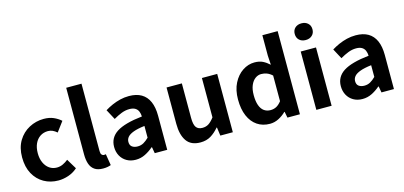

<svg xmlns="http://www.w3.org/2000/svg" viewBox="-70 -1288 3749 1780"><g transform="rotate(-15 1804.5 -398.5)"><path d="M316.8 13.8Q239.7 13.8 178 -21.1Q116.3 -55.9 80.2 -121.7Q44.2 -187.5 44.2 -279.9Q44.2 -372.8 83.8 -438.4Q123.4 -503.9 188.8 -538.7Q254.1 -573.5 329.5 -573.5Q382 -573.5 422.1 -556.2Q462.2 -538.8 492.9 -511.4L423.1 -417.6Q402.6 -435.6 381.9 -444.8Q361.2 -454 338.1 -454Q295.4 -454 262.9 -432.3Q230.3 -410.7 212.4 -371.7Q194.5 -332.7 194.5 -279.9Q194.5 -227.4 212.5 -188.2Q230.5 -148.9 261.7 -127.3Q292.9 -105.8 332.7 -105.8Q363.4 -105.8 391 -118.8Q418.7 -131.9 442 -150.9L500.4 -53.9Q460.4 -18.6 411.8 -2.4Q363.2 13.8 316.8 13.8Z M744.5 13.8Q693.2 13.8 662.9 -7.4Q632.5 -28.5 619.4 -67.1Q606.3 -105.8 606.3 -157.3V-797.9H753V-151.3Q753 -125.9 762.5 -115.9Q772 -105.8 782 -105.8Q786.6 -105.8 790.6 -106.3Q794.6 -106.8 801.8 -107.8L819.7 1.2Q807.3 6.1 788.8 9.9Q770.3 13.8 744.5 13.8Z M1058.4 13.8Q1008.9 13.8 971.6 -7.9Q934.4 -29.5 913.8 -67.2Q893.2 -105 893.2 -152.6Q893.2 -242.2 969.9 -291.6Q1046.7 -341 1215.3 -359.4Q1214.2 -386.8 1205.1 -408.6Q1196 -430.4 1175.4 -442.9Q1154.8 -455.5 1120.1 -455.5Q1081.3 -455.5 1043.3 -440.5Q1005.3 -425.6 966 -402.4L913.7 -500.1Q947.1 -520.7 984.2 -537.1Q1021.3 -553.4 1062.3 -563.5Q1103.3 -573.5 1147.1 -573.5Q1218.4 -573.5 1266 -545.7Q1313.6 -517.8 1337.9 -463Q1362.1 -408.3 1362.1 -327V0H1242.4L1231.9 -59.9H1227.4Q1191.3 -28.4 1149 -7.3Q1106.8 13.8 1058.4 13.8ZM1106.7 -101.1Q1138.1 -101.1 1163.6 -115.4Q1189.1 -129.7 1215.3 -155.8V-268.4Q1147.4 -260.3 1107.2 -245.2Q1067 -230.1 1050.1 -209.7Q1033.1 -189.3 1033.1 -163.8Q1033.1 -130.8 1053.7 -116Q1074.3 -101.1 1106.7 -101.1Z M1679.4 13.8Q1588.3 13.8 1546.9 -45.8Q1505.6 -105.3 1505.6 -210.6V-559.8H1652.4V-228.7Q1652.4 -164.3 1671.3 -138.2Q1690.3 -112 1731.6 -112Q1765.7 -112 1791.4 -128.6Q1817.1 -145.2 1845 -182.1V-559.8H1991.8V0H1871.9L1860.9 -80.6H1857.3Q1821.2 -37.8 1779 -12Q1736.8 13.8 1679.4 13.8Z M2346.2 13.8Q2276.3 13.8 2224.6 -21.2Q2172.9 -56.2 2144.7 -122Q2116.5 -187.8 2116.5 -279.9Q2116.5 -371.2 2150.2 -436.8Q2183.9 -502.4 2237.7 -538Q2291.6 -573.5 2351.7 -573.5Q2399 -573.5 2431.3 -557.3Q2463.6 -541.1 2494.2 -513L2488.9 -601.1V-797.9H2635.7V0H2516L2504.7 -58.3H2501.2Q2470.5 -27.6 2430.4 -6.9Q2390.3 13.8 2346.2 13.8ZM2383.5 -107.4Q2413.9 -107.4 2439.3 -120.4Q2464.6 -133.5 2488.9 -164.8V-410.8Q2463.8 -434.2 2437.4 -443.7Q2411 -453.2 2384.1 -453.2Q2353.2 -453.2 2326.7 -433.4Q2300.1 -413.7 2283.9 -375.7Q2267.6 -337.8 2267.6 -281.5Q2267.6 -223.5 2281.3 -184.6Q2295 -145.7 2321.2 -126.6Q2347.4 -107.4 2383.5 -107.4Z M2793.3 0V-559.8H2940V0ZM2866.9 -650.6Q2828.2 -650.6 2805 -672.6Q2781.7 -694.5 2781.7 -731.4Q2781.7 -767.1 2805 -789Q2828.2 -810.8 2866.9 -810.8Q2904.5 -810.8 2928.2 -789Q2952 -767.1 2952 -731.4Q2952 -694.5 2928.2 -672.6Q2904.5 -650.6 2866.9 -650.6Z M3234.4 13.8Q3184.9 13.8 3147.6 -7.9Q3110.4 -29.5 3089.8 -67.2Q3069.2 -105 3069.2 -152.6Q3069.2 -242.2 3145.9 -291.6Q3222.7 -341 3391.3 -359.4Q3390.2 -386.8 3381.1 -408.6Q3372 -430.4 3351.4 -442.9Q3330.8 -455.5 3296.1 -455.5Q3257.3 -455.5 3219.3 -440.5Q3181.3 -425.6 3142 -402.4L3089.7 -500.1Q3123.1 -520.7 3160.2 -537.1Q3197.3 -553.4 3238.3 -563.5Q3279.3 -573.5 3323.1 -573.5Q3394.4 -573.5 3442 -545.7Q3489.6 -517.8 3513.9 -463Q3538.1 -408.3 3538.1 -327V0H3418.4L3407.9 -59.9H3403.4Q3367.3 -28.4 3325 -7.3Q3282.8 13.8 3234.4 13.8ZM3282.7 -101.1Q3314.1 -101.1 3339.6 -115.4Q3365.1 -129.7 3391.3 -155.8V-268.4Q3323.4 -260.3 3283.2 -245.2Q3243 -230.1 3226.1 -209.7Q3209.1 -189.3 3209.1 -163.8Q3209.1 -130.8 3229.7 -116Q3250.3 -101.1 3282.7 -101.1Z"/></g></svg>

Font: Shanggu Sans SC VF
Style: Regular
Weight: 250
Designer: GuiWonder
Version: Version 1.021